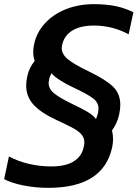

<svg xmlns="http://www.w3.org/2000/svg" viewBox="-58 -734 662 924"><path d="M-38 128 -15 19Q30 43 82.5 55Q135 67 188 67Q258 67 297 42.5Q336 18 345 -27Q348 -39 348 -49Q348 -71 334 -87Q320 -103 294.5 -117Q269 -131 215 -156Q139 -191 103.5 -230Q68 -269 68 -323Q68 -341 73 -366Q82 -408 109 -441Q102 -459 102 -482Q102 -504 106 -521Q118 -578 158.5 -622Q199 -666 260 -690Q321 -714 394 -714Q454 -714 499 -704.5Q544 -695 584 -675L561 -569Q483 -611 394 -611Q329 -611 290 -587Q251 -563 241 -518Q239 -508 239 -503Q239 -473 269 -448.5Q299 -424 368 -391Q451 -351 486 -317Q521 -283 521 -229Q521 -208 515 -181Q506 -141 481 -106Q486 -86 486 -65Q486 -45 482 -26Q440 170 175 170Q113 170 55 158.5Q-3 147 -38 128ZM414 -192Q416 -206 416 -211Q416 -241 389.5 -261Q363 -281 297 -312Q262 -328 231.5 -347.5Q201 -367 190 -382Q180 -363 178 -350Q176 -340 176 -335Q176 -306 203.5 -284Q231 -262 289 -234Q336 -212 363.5 -195.5Q391 -179 404 -161Q411 -178 414 -192Z"/></svg>

Font: Prompt Medium
Style: Italic
Weight: 500
Italic angle: -12°
Designer: Katatrad Team
Foundry: CadsonDemak
Version: Version 1.001